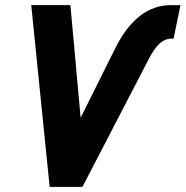

<svg xmlns="http://www.w3.org/2000/svg" viewBox="-20 -730 725 750"><path d="M174 0 102 -710H255L295 -270L431 -543Q515 -710 648 -710H685L658 -579H648Q625 -579 604.5 -561Q584 -543 563 -503L302 0Z"/></svg>

Font: Geist Mono Black
Style: Italic
Weight: 900
Italic angle: -12°
Monospace: yes
Designer: Basement.studio, Andrés Briganti, Mateo Zaragoza
Foundry: Basement.studio, Vercel, Andrés Briganti, Guido Ferreyra, Mateo Zaragoza
Version: Version 1.500; ttfautohint (v1.8.4.7-5d5b)